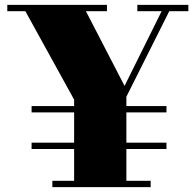

<svg xmlns="http://www.w3.org/2000/svg" viewBox="-20 -770 804 790"><path d="M285 0V-360L70 -750H320L492.5 -416.5L658 -750L688.5 -748L500 -372V0ZM195.5 0V-26H600V0ZM110 -157V-183H665V-157ZM110 -307.5V-333.5H665V-307.5ZM10 -724V-750H420V-724ZM545 -724V-750H755V-724Z"/></svg>

Font: Bodoni Moda 9pt Black
Style: Regular
Weight: 900
Designer: Owen Earl
Foundry: indestructible type
Version: Version 2.005